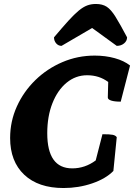

<svg xmlns="http://www.w3.org/2000/svg" viewBox="-20 -935 688 967"><path d="M300 12Q173 12 102 -55Q31 -122 31 -240Q31 -324 65 -399Q99 -474 158 -531.5Q217 -589 294 -622Q371 -655 457 -655Q511 -655 558 -642Q605 -629 635 -605L588 -423Q557 -423 540 -428.5Q523 -434 523 -444L525 -522Q480 -556 419 -556Q361 -556 315.5 -518.5Q270 -481 244 -415Q218 -349 218 -264Q218 -87 344 -87Q408 -87 462 -127L496 -259Q534 -259 548 -256Q562 -253 568 -244L551 -74Q513 -35 444.5 -11.5Q376 12 300 12ZM463 -915Q496 -915 517.5 -901Q539 -887 561.5 -851Q584 -815 620 -747Q620 -729 605 -716.5Q590 -704 568 -704L444 -794L290 -704Q274 -704 263 -716.5Q252 -729 252 -747Q295 -798 324.5 -830.5Q354 -863 376.5 -881.5Q399 -900 419 -907.5Q439 -915 463 -915Z"/></svg>

Font: Petrona Black
Style: Italic
Weight: 900
Italic angle: -9°
Designer: Ringo R. Seeber
Foundry: Ringo R. Seeber
Version: Version 2.001; ttfautohint (v1.8.3)